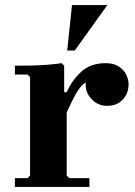

<svg xmlns="http://www.w3.org/2000/svg" viewBox="-20 -740 534 760"><path d="M244 -375Q264 -421 301 -455.5Q338 -490 399 -490Q430 -490 450 -477Q470 -464 479.5 -444.5Q489 -425 489 -406Q489 -371 466 -346Q443 -321 404 -321Q369 -321 344 -346Q319 -371 319 -406Q319 -425 327.5 -439.5Q336 -454 343 -461V-425Q324 -419 309.5 -406.5Q295 -394 280.5 -368.5Q266 -343 244 -295ZM244 -45 254 -35H334V0H39V-35H89L99 -45V-435L89 -445H39V-480Q65 -480 98.5 -480.5Q132 -481 165 -483.5Q198 -486 224 -490L234 -480V-375H244ZM246 -540 265 -720H405L276 -540Z"/></svg>

Font: Brygada 1918
Style: Bold
Weight: 700
Designer: Mateusz Machalski | Borys Kosmynka | Przemek Hoffer
Foundry: NIEPODLEGLA 2018
Version: Version 3.006